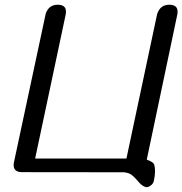

<svg xmlns="http://www.w3.org/2000/svg" viewBox="-20 -720 763 803"><path d="M625 -31.2Q628.4 -19.5 628.4 -4.4Q628.4 13.7 623.5 36.6Q621.1 47.4 611.3 55.2Q602.1 62.5 591.8 63Q576.2 59.6 561.5 43Q543 20.5 529.3 10.7Q520 3.4 499.5 0.5L72.3 0Q37.1 0 37.1 -29.3Q37.1 -35.2 38.6 -42.5L171.4 -663.6Q184.6 -700.2 221.2 -700.2Q255.9 -700.2 255.9 -671.4Q255.9 -665.5 254.4 -657.7L127 -57.1H508.8L637.7 -663.6Q637.2 -663.6 637.2 -664.1L638.2 -663.6Q650.9 -700.2 688 -700.2Q722.7 -700.2 722.7 -671.4Q722.7 -665.5 721.2 -657.7L593.8 -52.2Q621.1 -43 625 -31.2Z"/></svg>

Font: inglobal
Style: Italic
Weight: 400
Italic angle: -12°
Designer: Andrey Kochetov, Denis Davydov, Evgeny Yurtaev
Foundry: inglobal
Version: Version 1.00 September 25, 2014, initial release